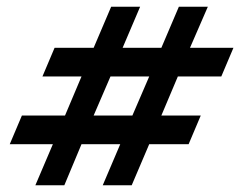

<svg xmlns="http://www.w3.org/2000/svg" viewBox="-20 -550 715 570"><path d="M576 -207 540 -122H423L371 0H285L337 -122H222L171 0H85L137 -122H9L45 -207H173L222 -323H106L142 -408H258L310 -530H396L344 -408H459L511 -530H597L544 -408H673L637 -323H508L459 -207ZM258 -207H373L423 -323H308Z"/></svg>

Font: Epunda Sans SemiBold
Style: Italic
Weight: 600
Italic angle: -12.0243°
Designer: Simon Atzbach
Foundry: typofactur
Version: Version 2.204; ttfautohint (v1.8.4.7-5d5b)